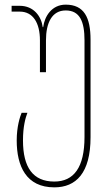

<svg xmlns="http://www.w3.org/2000/svg" viewBox="-20 -557 475 827"><path d="M214 250C307 250 370 189 370 34V-386C370 -482 342 -537 263 -537C203 -537 172 -487 166 -440H164C158 -487 125 -532 65 -532H30V-507H65C122 -507 152 -459 152 -383V-246H178V-383C178 -459 204 -512 263 -512C324 -512 344 -464 344 -383V33C344 164 298 225 214 225C122 225 79 164 79 48C79 -13 90 -50 98 -71H73C66 -54 52 -12 52 48C52 159 93 250 214 250Z"/></svg>

Font: Noto Sans Georgian ExtraCondensed Thin
Style: Regular
Weight: 100
Width: 2
Designer: Monotype Design Team, Akaki Razmadze
Foundry: Google LLC
Version: Version 2.005